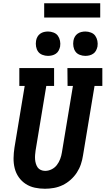

<svg xmlns="http://www.w3.org/2000/svg" viewBox="-20 -1154 650 1182"><path d="M257 8Q225 8 194.5 1.5Q164 -5 138.5 -21.5Q113 -38 95.5 -63Q78 -88 70.5 -118Q63 -148 63.5 -180.5Q64 -213 69 -245L132 -625H99V-735H313V-625H265L199 -227Q197 -213 196 -199.5Q195 -186 196 -172.5Q197 -159 201 -146Q205 -133 212 -123Q219 -113 231.5 -107.5Q244 -102 258 -102Q278 -102 297.5 -111.5Q317 -121 330 -138Q343 -155 350.5 -175Q358 -195 361 -215L429 -625H396L395 -735H610V-625H562L491 -197Q487 -170 478 -143Q469 -116 453 -91.5Q437 -67 414.5 -47Q392 -27 366 -14.5Q340 -2 312 3Q284 8 257 8ZM505 -810Q488 -810 471 -816.5Q454 -823 444.5 -836.5Q435 -850 432 -867.5Q429 -885 432 -903Q434 -916 440.5 -927.5Q447 -939 457.5 -946.5Q468 -954 480.5 -957Q493 -960 506 -960Q523 -960 540 -953.5Q557 -947 566.5 -933.5Q576 -920 579.5 -902.5Q583 -885 580 -867Q577 -854 571 -842.5Q565 -831 554 -823.5Q543 -816 530.5 -813Q518 -810 505 -810ZM275 -810Q258 -810 241 -816.5Q224 -823 214.5 -836.5Q205 -850 202 -867.5Q199 -885 202 -903Q204 -916 210.5 -927.5Q217 -939 227.5 -946.5Q238 -954 250.5 -957Q263 -960 276 -960Q293 -960 310 -953.5Q327 -947 336.5 -933.5Q346 -920 349.5 -902.5Q353 -885 350 -867Q347 -854 341 -842.5Q335 -831 324 -823.5Q313 -816 300.5 -813Q288 -810 275 -810ZM252 -1046V-1134H597V-1046Z"/></svg>

Font: Iosevka HT Extrabold Extended
Style: Italic
Weight: 800
Width: 7
Italic angle: -9°
Monospace: yes
Designer: Belleve Invis
Foundry: Belleve Invis
Version: Version 32.3.0; ttfautohint (v1.8.4)